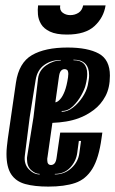

<svg xmlns="http://www.w3.org/2000/svg" viewBox="-20 -679 427 711"><path d="M159 12Q108 12 73.5 2.5Q39 -7 21.5 -33.5Q4 -60 4 -109Q4 -122 5.5 -136Q7 -150 9 -166L39 -373Q50 -447 98.5 -475Q147 -503 230 -503Q305 -503 346 -480.5Q387 -458 387 -399Q387 -354 370.5 -323Q354 -292 327.5 -272Q301 -252 271 -241Q249 -233 224.5 -229Q200 -225 174 -224L156 -98Q155 -95 155 -92Q155 -89 155 -86Q155 -68 169 -68Q177 -68 182.5 -74.5Q188 -81 190 -98L203 -188H359L356 -167Q346 -93 322 -54Q298 -15 258.5 -1.5Q219 12 159 12ZM208 -265Q230 -265 250 -280.5Q270 -296 285 -318.5Q300 -341 305 -363Q307 -374 308.5 -383Q310 -392 310 -400Q310 -458 252 -458V-456Q303 -456 303 -405Q303 -388 297 -364Q294 -350 281.5 -327Q269 -304 250.5 -286Q232 -268 209 -268ZM127 -33V-35Q111 -35 95.5 -49Q80 -63 80 -89Q80 -92 80 -95Q80 -98 81 -102L104 -245L121 -389Q125 -419 151 -437Q177 -455 205 -455V-457Q170 -457 144 -438.5Q118 -420 112 -383L90 -245L72 -103Q68 -72 86.5 -52.5Q105 -33 127 -33ZM185 -300Q194 -301 204 -313Q212 -322 219.5 -341Q227 -360 232 -393Q232 -397 232.5 -400Q233 -403 233 -405Q233 -411 231 -417Q227 -423 219 -423Q211 -423 205.5 -416.5Q200 -410 198 -393ZM183 -33Q219 -33 244.5 -56.5Q270 -80 274 -113L280 -157H272L266 -113Q262 -82 240 -58.5Q218 -35 183 -35ZM228 -551Q188 -551 165 -562Q142 -573 132 -590Q122 -607 120.5 -625.5Q119 -644 121 -659H203Q200 -641 212 -632Q224 -623 240 -623Q257 -623 270.5 -631.5Q284 -640 288 -659H371Q364 -614 330 -582.5Q296 -551 228 -551Z"/></svg>

Font: Alumni Sans Inline One
Style: Italic
Weight: 400
Italic angle: -8°
Designer: Robert E. Leuschke
Foundry: Robert E. Leuschke
Version: Version 1.100; ttfautohint (v1.8.3)